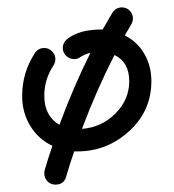

<svg xmlns="http://www.w3.org/2000/svg" viewBox="-20 -410 470 520"><path d="M310 -390Q323 -390 331.5 -381Q340 -372 340 -360Q340 -352 336 -345Q327 -330 318 -314Q352 -297 371 -264Q390 -231 390 -190Q390 -110 330 -55Q270 0 190 0Q185 0 181 0Q170 31 159 69Q153 90 130 90Q117 90 108.5 81Q100 72 100 60Q100 54 101 51Q111 16 122 -15Q84 -33 62 -69Q40 -105 40 -150Q40 -214 75 -267Q84 -280 100 -280Q112 -280 121 -271Q130 -262 130 -250Q130 -241 125 -233Q100 -196 100 -150Q100 -96 141 -72Q178 -173 225 -267Q209 -263 197 -255Q191 -250 180 -250Q168 -250 159 -259Q150 -268 150 -280Q150 -298 170 -310Q190 -322 211 -326Q232 -330 250 -330Q254 -330 258 -330Q271 -353 284 -375Q294 -390 310 -390ZM290 -261Q241 -165 202 -61Q255 -65 292.5 -102.5Q330 -140 330 -190Q330 -242 290 -261Z"/></svg>

Font: Pecita
Style: Book
Weight: 400
Width: 7
Version: Version 4.3